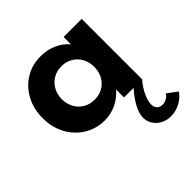

<svg xmlns="http://www.w3.org/2000/svg" viewBox="-205 -700 1150 1150"><g transform="rotate(-45 370.0 -124.5)"><path d="M304 16Q233.5 16 175.8 -19.2Q118 -54.5 84.2 -116.2Q50.5 -178 50.5 -257Q50.5 -334 83 -395.2Q115.5 -456.5 172.8 -492.2Q230 -528 304 -528Q358.5 -528 405.8 -507.2Q453 -486.5 483 -449.5V-512H636.5V0H483V-67.5Q448 -27 402.5 -5.5Q357 16 304 16ZM349.5 -114.5Q389.5 -114.5 420.5 -132.8Q451.5 -151 469 -183Q486.5 -215 486.5 -256Q486.5 -297.5 468.8 -329.2Q451 -361 420.2 -379.2Q389.5 -397.5 349.5 -397.5Q310 -397.5 279 -379.2Q248 -361 230 -329Q212 -297 212 -256Q212 -215 229.8 -183Q247.5 -151 278.5 -132.8Q309.5 -114.5 349.5 -114.5ZM603.5 279Q549 279 513.2 246Q477.5 213 477.5 166.5Q477.5 132.5 499.8 89.8Q522 47 564 0H636Q604.5 36.5 586.2 76Q568 115.5 568 144Q568 166 580.2 180.2Q592.5 194.5 616.5 194.5Q633.5 194.5 649.2 185.8Q665 177 677.5 160L740.5 207Q717.5 240.5 680.5 259.8Q643.5 279 603.5 279Z"/></g></svg>

Font: Spartan Thin
Style: Bold
Weight: 700
Version: Version 1.004